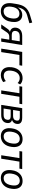

<svg xmlns="http://www.w3.org/2000/svg" viewBox="1836 -2600 773 4484"><g transform="rotate(90 2222.0 -357.5)"><path d="M242 9Q171 9 125 -23.5Q79 -56 62 -117Q45 -178 58 -264L71 -347Q81 -411 98.5 -462.5Q116 -514 146 -554.5Q176 -595 222.5 -625Q269 -655 338 -674L506 -724L522 -658L332 -604Q281 -589 244 -560.5Q207 -532 185 -489.5Q163 -447 154 -391L150 -367H144Q161 -406 188 -433.5Q215 -461 250 -476Q285 -491 327 -491Q386 -491 427 -461.5Q468 -432 484.5 -376Q501 -320 490 -242Q480 -164 446.5 -107.5Q413 -51 361 -21Q309 9 242 9ZM244 -56Q290 -56 324 -78Q358 -100 379.5 -143Q401 -186 409 -247Q421 -335 392.5 -380Q364 -425 300 -425Q256 -425 222 -403Q188 -381 166.5 -339.5Q145 -298 137 -239Q125 -147 153 -101.5Q181 -56 244 -56Z M550 0 649 -142Q670 -173 695 -189.5Q720 -206 745 -206H756L755 -201Q712 -202 681 -219Q650 -236 635 -268.5Q620 -301 626 -348Q632 -392 656 -424Q680 -456 720.5 -473Q761 -490 816 -490H1031L953 0H876L906 -188H835Q800 -188 776 -173Q752 -158 733 -129L645 0ZM795 -246H915L944 -432H823Q770 -432 739.5 -408Q709 -384 703 -339Q697 -294 720.5 -270Q744 -246 795 -246Z M1115 0 1192 -490H1514L1504 -425H1263L1196 0Z M1738 9Q1667 9 1621.5 -23Q1576 -55 1558 -112.5Q1540 -170 1550 -248Q1558 -306 1579 -352.5Q1600 -399 1633 -431.5Q1666 -464 1709.5 -481.5Q1753 -499 1806 -499Q1852 -499 1890.5 -483.5Q1929 -468 1951 -441L1918 -383Q1897 -406 1868 -419Q1839 -432 1805 -432Q1768 -432 1739 -418.5Q1710 -405 1688 -380Q1666 -355 1651.5 -319.5Q1637 -284 1631 -238Q1619 -152 1649.5 -105.5Q1680 -59 1748 -59Q1781 -59 1813.5 -72Q1846 -85 1873 -108L1897 -49Q1877 -31 1851 -18Q1825 -5 1796 2Q1767 9 1738 9Z M2090 0 2157 -425H1993L2003 -490H2413L2403 -425H2239L2171 0Z M2429 0 2506 -490H2730Q2785 -490 2818 -475Q2851 -460 2865 -431.5Q2879 -403 2873 -363Q2870 -334 2856 -310.5Q2842 -287 2820 -271.5Q2798 -256 2767 -248L2770 -254Q2815 -246 2837 -216Q2859 -186 2852 -134Q2844 -70 2796 -35Q2748 0 2666 0ZM2514 -56H2667Q2716 -56 2743.5 -76.5Q2771 -97 2777 -139Q2783 -181 2761.5 -201Q2740 -221 2695 -221H2540ZM2549 -277H2693Q2737 -277 2763.5 -298.5Q2790 -320 2796 -361Q2801 -398 2781 -416Q2761 -434 2717 -434H2574Z M3161 9Q3093 9 3048 -21Q3003 -51 2984 -108.5Q2965 -166 2977 -247Q2984 -307 3005.5 -353.5Q3027 -400 3059.5 -432.5Q3092 -465 3134.5 -482Q3177 -499 3227 -499Q3295 -499 3339.5 -469Q3384 -439 3402.5 -381.5Q3421 -324 3410 -244Q3403 -184 3381.5 -137Q3360 -90 3327.5 -57.5Q3295 -25 3253 -8Q3211 9 3161 9ZM3165 -57Q3209 -57 3243 -79.5Q3277 -102 3299.5 -146Q3322 -190 3330 -252Q3343 -343 3313.5 -388Q3284 -433 3221 -433Q3178 -433 3143.5 -411Q3109 -389 3087 -345.5Q3065 -302 3056 -239Q3044 -148 3073.5 -102.5Q3103 -57 3165 -57Z M3605 0 3672 -425H3508L3518 -490H3928L3918 -425H3754L3686 0Z M4139 9Q4071 9 4026 -21Q3981 -51 3962 -108.5Q3943 -166 3955 -247Q3962 -307 3983.5 -353.5Q4005 -400 4037.5 -432.5Q4070 -465 4112.5 -482Q4155 -499 4205 -499Q4273 -499 4317.5 -469Q4362 -439 4380.5 -381.5Q4399 -324 4388 -244Q4381 -184 4359.5 -137Q4338 -90 4305.5 -57.5Q4273 -25 4231 -8Q4189 9 4139 9ZM4143 -57Q4187 -57 4221 -79.5Q4255 -102 4277.5 -146Q4300 -190 4308 -252Q4321 -343 4291.5 -388Q4262 -433 4199 -433Q4156 -433 4121.5 -411Q4087 -389 4065 -345.5Q4043 -302 4034 -239Q4022 -148 4051.5 -102.5Q4081 -57 4143 -57Z"/></g></svg>

Font: Nunito Sans 10pt SemiCondensed
Style: Italic
Weight: 400
Width: 4
Italic angle: -9°
Designer: Vernon Adams
Foundry: Vernon Adams
Version: Version 3.101;gftools[0.9.27]